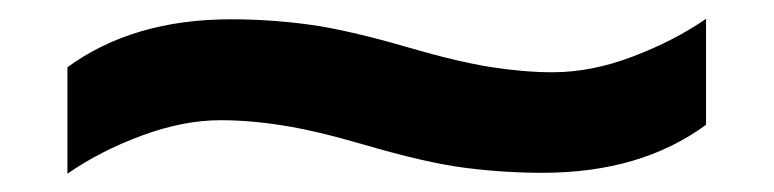

<svg xmlns="http://www.w3.org/2000/svg" viewBox="-20 -448 835 207"><path d="M372.6 -292Q320.8 -307.1 285.2 -312.7Q249.5 -318.4 217.8 -318.4Q177.7 -318.4 132.8 -301.8Q87.9 -285.2 52.7 -260.7V-375.5Q123.5 -427.2 229 -427.2Q270.5 -427.2 312.5 -421.6Q354.5 -416 421.4 -396.5Q473.6 -381.3 509.3 -375.7Q544.9 -370.1 575.7 -370.1Q617.7 -370.1 662.1 -387Q706.5 -403.8 741.2 -427.7V-313.5Q670.9 -261.7 564.9 -261.7Q523.4 -261.7 481.2 -267.1Q439 -272.5 372.6 -292Z"/></svg>

Font: Lunasima
Style: Bold
Weight: 700
Designer: The DocRepair Project, Monotype Design Team
Foundry: Google
Version: Version 2.009